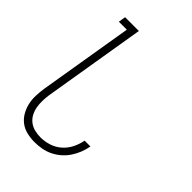

<svg xmlns="http://www.w3.org/2000/svg" viewBox="-218 -831 936 936"><g transform="rotate(45 250.0 -363.5)"><path d="M198 8Q171 8 145 2Q119 -4 99 -19Q79 -34 66 -56Q53 -78 47 -103.5Q41 -129 42 -156Q43 -183 47 -210L128 -698H73L79 -735H174L86 -204Q83 -183 82.5 -161.5Q82 -140 85.5 -120Q89 -100 98.5 -82Q108 -64 124 -51.5Q140 -39 160.5 -34Q181 -29 202 -29Q230 -29 258.5 -38Q287 -47 310 -67Q333 -87 346.5 -114.5Q360 -142 365 -170H405Q401 -146 392 -123Q383 -100 369 -78.5Q355 -57 335.5 -40Q316 -23 293.5 -12Q271 -1 246.5 3.5Q222 8 198 8Z"/></g></svg>

Font: Iosevka Term Curly XLt Obl
Style: Regular
Weight: 200
Italic angle: -9°
Designer: Belleve Invis
Foundry: Belleve Invis
Version: Version 32.3.0